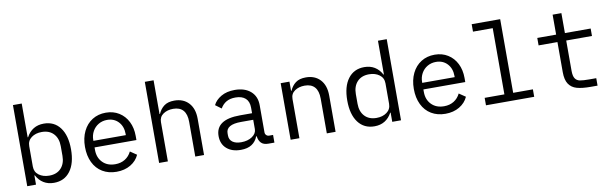

<svg xmlns="http://www.w3.org/2000/svg" viewBox="-47 -1226 5495 1725"><g transform="rotate(-10 2700.0 -364.0)"><path d="M95 -740H175V-432H179Q204 -479 244 -503.5Q284 -528 338 -528Q433 -528 486.5 -456.5Q540 -385 540 -258Q540 -131 486.5 -59.5Q433 12 338 12Q284 12 244 -12.5Q204 -37 179 -84H175V0H95ZM454 -214V-302Q454 -373 415 -415Q376 -457 307 -457Q251 -457 213 -429Q175 -401 175 -351V-165Q175 -115 213 -87Q251 -59 307 -59Q376 -59 415 -101Q454 -143 454 -214Z M667 -257Q667 -338 697 -399.5Q727 -461 780.5 -494.5Q834 -528 904 -528Q972 -528 1024 -495.5Q1076 -463 1104.5 -406Q1133 -349 1133 -276V-238H751V-214Q751 -145 794 -101Q837 -57 909 -57Q960 -57 998 -80.5Q1036 -104 1057 -147L1116 -107Q1092 -53 1037.5 -20.5Q983 12 909 12Q836 12 781 -21Q726 -54 696.5 -115Q667 -176 667 -257ZM751 -305V-298H1047V-309Q1047 -377 1007.5 -419.5Q968 -462 904 -462Q861 -462 826 -441.5Q791 -421 771 -385Q751 -349 751 -305Z M1298 -740H1378V-432H1382Q1401 -476 1435.5 -502Q1470 -528 1529 -528Q1611 -528 1659.5 -476Q1708 -424 1708 -331V0H1628V-317Q1628 -387 1597 -422Q1566 -457 1506 -457Q1453 -457 1415.5 -431.5Q1378 -406 1378 -358V0H1298Z M2295 0Q2251 0 2229.5 -22.5Q2208 -45 2203 -84H2198Q2181 -38 2142.5 -13Q2104 12 2043 12Q1962 12 1914 -30Q1866 -72 1866 -145Q1866 -295 2088 -295H2198V-346Q2198 -402 2166 -431Q2134 -460 2075 -460Q2025 -460 1991.5 -440.5Q1958 -421 1937 -384L1883 -424Q1904 -468 1955 -498Q2006 -528 2080 -528Q2171 -528 2224.5 -481.5Q2278 -435 2278 -354V-106Q2278 -91 2288.5 -80.5Q2299 -70 2314 -70H2350V0ZM2198 -150V-235H2088Q2018 -235 1984 -215Q1950 -195 1950 -157V-136Q1950 -97 1978.5 -76Q2007 -55 2057 -55Q2118 -55 2158 -82.5Q2198 -110 2198 -150Z M2498 0V-516H2578V-432H2582Q2601 -476 2635.5 -502Q2670 -528 2729 -528Q2811 -528 2859.5 -476Q2908 -424 2908 -331V0H2828V-317Q2828 -387 2797 -422Q2766 -457 2706 -457Q2653 -457 2615.5 -431.5Q2578 -406 2578 -358V0Z M3425 -84H3421Q3396 -37 3356 -12.5Q3316 12 3262 12Q3167 12 3113.5 -59.5Q3060 -131 3060 -258Q3060 -385 3113.5 -456.5Q3167 -528 3262 -528Q3316 -528 3356 -503.5Q3396 -479 3421 -432H3425V-740H3505V0H3425ZM3425 -165V-351Q3425 -401 3387 -429Q3349 -457 3293 -457Q3224 -457 3185 -415Q3146 -373 3146 -302V-214Q3146 -143 3185 -101Q3224 -59 3293 -59Q3349 -59 3387 -87Q3425 -115 3425 -165Z M3667 -257Q3667 -338 3697 -399.5Q3727 -461 3780.5 -494.5Q3834 -528 3904 -528Q3972 -528 4024 -495.5Q4076 -463 4104.5 -406Q4133 -349 4133 -276V-238H3751V-214Q3751 -145 3794 -101Q3837 -57 3909 -57Q3960 -57 3998 -80.5Q4036 -104 4057 -147L4116 -107Q4092 -53 4037.5 -20.5Q3983 12 3909 12Q3836 12 3781 -21Q3726 -54 3696.5 -115Q3667 -176 3667 -257ZM3751 -305V-298H4047V-309Q4047 -377 4007.5 -419.5Q3968 -462 3904 -462Q3861 -462 3826 -441.5Q3791 -421 3771 -385Q3751 -349 3751 -305Z M4280 -68H4460V-672H4280V-740H4540V-68H4720V0H4280Z M5091 -172Q5091 -124 5106 -101.5Q5121 -79 5149.5 -73.5Q5178 -68 5235 -68H5298V0H5236Q5157 0 5109.5 -13.5Q5062 -27 5036.5 -65Q5011 -103 5011 -173V-448H4839V-516H5011V-698H5091V-516H5326V-448H5091Z"/></g></svg>

Font: iA Writer Duo V
Style: Regular
Weight: 400
Designer: Mike Abbink, Paul van der Laan, Pieter van Rosmalen, Oliver Reichenstein
Foundry: Information Architects Inc.
Version: Version 2.000